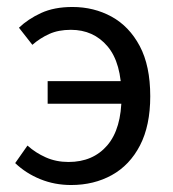

<svg xmlns="http://www.w3.org/2000/svg" viewBox="-20 -518 496 550"><path d="M183.7 12Q136.5 12 95.5 -4.7Q54.4 -21.3 23.5 -50.8L58.7 -101Q81.7 -80.3 111.2 -67.2Q140.7 -54 176.3 -54Q246.4 -54 287.3 -101.6Q328.1 -149.2 328.1 -242.3Q328.1 -338 288 -385.3Q247.9 -432.6 183.1 -432.6Q147.3 -432.6 121.1 -420.7Q94.9 -408.9 72.7 -389.6L34.3 -438.6Q60.2 -463.4 97.6 -480.7Q135.1 -498 187.5 -498Q248.9 -498 299.5 -470.4Q350.1 -442.7 380.3 -386.1Q410.4 -329.5 410.4 -242.3Q410.4 -158.3 381.1 -101.6Q351.7 -44.8 300.3 -16.4Q249 12 183.7 12ZM116.5 -220.8V-285.6H371.5V-220.8Z"/></svg>

Font: Source Sans 3 Variable
Style: Regular
Weight: 200
Designer: Paul D. Hunt
Foundry: Adobe Systems Incorporated
Version: Version 3.026